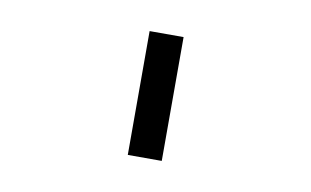

<svg xmlns="http://www.w3.org/2000/svg" viewBox="-43 -813 685 423"><g transform="rotate(10 300.0 -601.5)"><path d="M338 -463V-740H262V-463Z"/></g></svg>

Font: IBM Plex Mono
Style: Regular
Weight: 400
Monospace: yes
Designer: Mike Abbink, Paul van der Laan, Pieter van Rosmalen
Foundry: Bold Monday
Version: Version 2.004